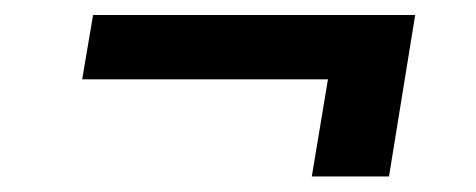

<svg xmlns="http://www.w3.org/2000/svg" viewBox="-20 -413 620 250"><path d="M520.6 -393.5H101.2L87 -309.7H407L386 -183.2H486.5Z"/></svg>

Font: Margiela Sans
Style: Bold Italic
Weight: 700
Italic angle: -9.39999°
Designer: Stefan Endress, Andreas Faust
Version: Version 1.100;FEAKit 1.0